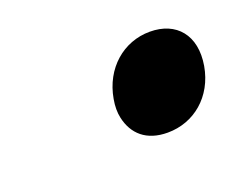

<svg xmlns="http://www.w3.org/2000/svg" viewBox="-43 -484 361 287"><g transform="rotate(-20 137.5 -340.5)"><path d="M270 -340C278 -387 253 -416 211 -416C169 -416 134 -386 126 -340C124 -329 124 -319 126 -310C132 -283 151 -265 185 -265C227 -265 262 -294 270 -340Z"/></g></svg>

Font: Asimov
Style: NarIt
Weight: 500
Designer: Google
Version: Version 2.000980; 2014